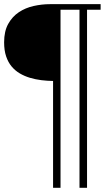

<svg xmlns="http://www.w3.org/2000/svg" viewBox="-26 -682 502 919"><path d="M390.6 -635.3V216.8H354.5V-635.3H263.7V216.8H228V-294.4Q199.7 -294.9 171.6 -298.3Q143.6 -301.8 117.4 -309.6Q91.3 -317.4 68.8 -330.6Q46.4 -343.8 29.5 -364Q12.7 -384.3 3.2 -412.6Q-6.3 -440.9 -6.3 -479.5Q-6.3 -532.2 13.2 -567.4Q32.7 -602.5 64.2 -623.5Q95.7 -644.5 135 -653.3Q174.3 -662.1 213.9 -662.1H455.6V-635.3Z"/></svg>

Font: Doulos SIL Compact
Style: Regular
Weight: 400
Designer: Walt Agee, Victor Gaultney, Peter Martin, Debbi Hosken
Foundry: SIL International
Version: Version 4.110; 2011; Maintenance release ; LnSpcTght